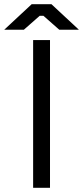

<svg xmlns="http://www.w3.org/2000/svg" viewBox="-57 -890 394 910"><path d="M100 0H180V-700H100ZM-37 -749H56L131 -815H149L224 -749H317L187 -870H93Z"/></svg>

Font: Fixel Variable
Style: Regular
Weight: 100
Width: 3
Designer: AlfaBravo + MacPaw
Foundry: Kyrylo Tkachov, Marchela Mozhyna, Serhii Makarenko, Maria Weinstein, Zakhar Kryvoshyya
Version: Version 1.211